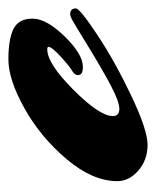

<svg xmlns="http://www.w3.org/2000/svg" viewBox="24 -388 380 469"><g transform="rotate(-90 214.5 -153.0)"><path d="M429 -158Q428 -148 364 -105.5Q300 -63 216 -23Q132 17 95.5 17Q59 17 33 -5.5Q7 -28 7 -57Q7 -117 60.5 -180.5Q114 -244 184.5 -283.5Q255 -323 304.5 -323Q354 -323 379 -310.5Q404 -298 404 -264Q404 -230 360.5 -185.5Q317 -141 286 -141Q266 -141 266 -153Q266 -161 276 -167Q287 -173 311 -195Q335 -217 335 -225Q335 -228 329 -228Q294 -228 230 -164Q166 -100 166 -68Q166 -52 183.5 -52Q201 -52 240 -72.5Q279 -93 336 -128Q393 -163 401.5 -167.5Q410 -172 415 -172Q429 -172 429 -158Z"/></g></svg>

Font: Mrs Sheppards
Style: Regular
Weight: 400
Version: Version 1.000